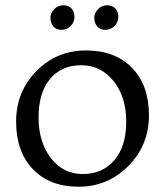

<svg xmlns="http://www.w3.org/2000/svg" viewBox="-20 -698 625 727"><path d="M172.5 -99.5C141.5 -139.8 126 -191.2 126 -253.5C126 -315.8 140.5 -364.3 169.5 -399C198.5 -433.7 237.8 -451 287.5 -451C337.2 -451 378 -431 410 -391C442 -351 458 -299.8 458 -237.5C458 -175.2 443 -126.5 413 -91.5C383 -56.5 343.2 -39 293.5 -39C243.8 -39 203.5 -59.2 172.5 -99.5ZM466 -69.5C518 -121.8 544 -185.8 544 -261.5C544 -337.2 522.7 -397 480 -441C437.3 -485 379.2 -507 305.5 -507C231.8 -507 169.3 -481 118 -429C66.7 -377 41 -313.2 41 -237.5C41 -161.8 62.2 -101.8 104.5 -57.5C146.8 -13.2 204.7 9 278 9C351.3 9 414 -17.2 466 -69.5ZM413.5 -599.5C423.2 -609.2 428 -620.5 428 -633.5C428 -646.5 424.3 -657.2 417 -665.5C409.7 -673.8 399.3 -678 386 -678C372.7 -678 361.2 -673.2 351.5 -663.5C341.8 -653.8 337 -642.7 337 -630C337 -617.3 340.7 -606.7 348 -598C355.3 -589.3 365.7 -585 379 -585C392.3 -585 403.8 -589.8 413.5 -599.5ZM247.5 -599.5C257.2 -609.2 262 -620.5 262 -633.5C262 -646.5 258.3 -657.2 251 -665.5C243.7 -673.8 233.3 -678 220 -678C206.7 -678 195.2 -673.2 185.5 -663.5C175.8 -653.8 171 -642.7 171 -630C171 -617.3 174.7 -606.7 182 -598C189.3 -589.3 199.7 -585 213 -585C226.3 -585 237.8 -589.8 247.5 -599.5Z"/></svg>

Font: Alegreya SC
Style: Regular
Weight: 400
Designer: Juan Pablo del Peral
Foundry: Juan Pablo del Peral
Version: Version 1.003